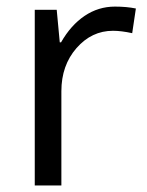

<svg xmlns="http://www.w3.org/2000/svg" viewBox="-20 -565 448 585"><path d="M330.1 -544.9Q365.7 -544.9 394 -539.1L382.8 -463.9Q349.6 -471.2 324.2 -471.2Q259.3 -471.2 213.1 -418.5Q167 -365.7 167 -287.1V0H85.9V-535.2H152.8L162.1 -436H166Q195.8 -488.3 237.8 -516.6Q279.8 -544.9 330.1 -544.9Z"/></svg>

Font: f02100778
Style: Regular
Weight: 400
Foundry: Ascender Corporation
Version: Version 1.10